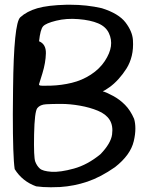

<svg xmlns="http://www.w3.org/2000/svg" viewBox="-20 -791 631 811"><path d="M261.2 -771H276.4Q346.7 -771 410.2 -756.3Q481.4 -733.9 510.3 -696Q539.1 -658.2 541.5 -621.8Q543.9 -585.4 536.6 -555.4Q529.3 -525.4 514.4 -501.7Q499.5 -478 480.5 -457Q461.4 -436 442.1 -422.4Q422.9 -408.7 414.1 -405.3Q429.7 -400.9 457.5 -386Q485.4 -371.1 508.1 -348.1Q530.8 -325.2 546.4 -289.1Q551.8 -271.5 551.8 -247.6Q551.8 -223.1 544.9 -194.3Q531.2 -136.2 465.8 -85Q405.8 -43 349.6 -23.9Q293.5 -4.9 233.9 -1Q213.4 0 194.8 0Q160.6 0 132.8 -3.9Q74.2 -24.9 42 -76.7Q34.2 -129.4 34.2 -308.6Q34.2 -358.9 35.2 -417.5Q38.1 -692.9 65.7 -718Q93.3 -743.2 137.5 -756.1Q181.6 -769 261.2 -771ZM145 -616.7Q174.8 -604.5 173.8 -565.4Q172.9 -526.4 159.2 -481.4Q145.5 -436.5 144.8 -435.1Q144 -433.6 147 -430.7Q149.9 -427.7 195.1 -429.2Q240.2 -430.7 283.4 -441.2Q326.7 -451.7 363.8 -475.8Q400.9 -500 422.6 -533Q444.3 -565.9 448.5 -595.2Q452.6 -624.5 439.7 -651.6Q426.8 -678.7 394.5 -692.4Q362.3 -706.1 311.5 -710.2Q260.7 -714.4 217.3 -703.6Q173.8 -692.9 162.1 -679.9Q150.4 -667 145 -616.7ZM404.3 -139.6Q448.2 -185.1 453.4 -222.7Q458.5 -260.3 443.1 -284.7Q427.7 -309.1 393.6 -323.2Q359.4 -337.4 317.6 -344.7Q275.9 -352.1 237.8 -352.1Q199.7 -352.1 174.6 -350.6Q149.4 -349.1 137.7 -334.5Q126 -319.8 124 -223.1Q122.1 -126.5 128.9 -108.4Q135.7 -90.3 148.2 -79.1Q160.6 -67.9 197.5 -65.4Q234.4 -63 292 -78.9Q349.6 -94.7 404.3 -139.6Z"/></svg>

Font: Myanmar Kalay
Style: Regular
Weight: 400
Designer: Khon Soe Zaw Thu
Foundry: PaOh Unicode khonsoezawthu@gmail.com and @hotmail.com
Version: Version 1.20 December 6, 2016